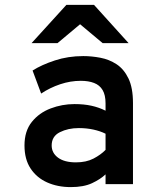

<svg xmlns="http://www.w3.org/2000/svg" viewBox="-20 -752 656 784"><path d="M269 12Q215.5 12 172.8 -7Q130 -26 105 -63.8Q80 -101.5 80 -158Q80 -217 110 -254.2Q140 -291.5 186.8 -309.2Q233.5 -327 284 -327Q323 -327 353.5 -320.2Q384 -313.5 411 -300V-330Q411 -364 399 -384.2Q387 -404.5 364.2 -413.2Q341.5 -422 310 -422Q267.5 -422 225.8 -408Q184 -394 148 -370L113 -464Q150 -487.5 204 -505.2Q258 -523 320 -523Q354 -523 389.8 -516.2Q425.5 -509.5 455.8 -489.8Q486 -470 504.5 -431.8Q523 -393.5 523 -331V0H411V-40Q390 -20 355.8 -4Q321.5 12 269 12ZM290 -89Q332 -89 361.8 -104.5Q391.5 -120 411 -140V-206Q390 -216.5 361.8 -222.8Q333.5 -229 302 -229Q258 -229 224.5 -212.2Q191 -195.5 191 -158Q191 -127.5 217 -108.2Q243 -89 290 -89ZM109 -576 251 -732H364L505 -576H399L307 -653L215 -576Z"/></svg>

Font: Overpass Mono Light
Style: Regular
Weight: 300
Monospace: yes
Designer: Delve Withrington, Dave Bailey
Foundry: Delve Fonts LLC
Version: Version 4.000